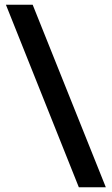

<svg xmlns="http://www.w3.org/2000/svg" viewBox="-20 -695 472 811"><path d="M313 96 5 -675H118L427 96Z"/></svg>

Font: Gemunu Libre
Style: Bold
Weight: 700
Designer: Puspanada Ekanayake, Sola Matas, Pathum Egodawatta, Kosala Senevirathne
Foundry: mooniak
Version: Version 1.100